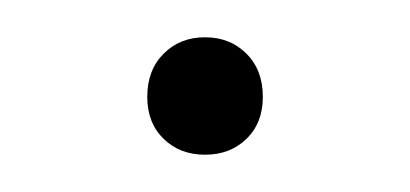

<svg xmlns="http://www.w3.org/2000/svg" viewBox="-20 -78 220 103"><path d="M90 5Q76.5 5 67.8 -3.5Q59 -12 59 -26Q59 -40.5 67.8 -49.2Q76.5 -58 90 -58Q103.5 -58 112.2 -49.2Q121 -40.5 121 -26Q121 -12 112.2 -3.5Q103.5 5 90 5Z"/></svg>

Font: Encode Sans Condensed Thin
Style: Regular
Weight: 100
Width: 3
Designer: Multiple Designers
Foundry: Impallari Type
Version: Version 3.000; ttfautohint (v1.8.3) -l 8 -r 50 -G 200 -x 14 